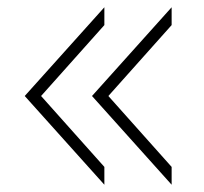

<svg xmlns="http://www.w3.org/2000/svg" viewBox="-20 -532 560 528"><path d="M48 -268 267 -512V-463L93 -268L267 -73V-24ZM233 -268 452 -512V-463L278 -268L452 -73V-24Z"/></svg>

Font: Bai Jamjuree ExtraLight
Style: Regular
Weight: 275
Designer: Katatrad Aksorn Co.,Ltd.
Foundry: Cadson Demak Co.,Ltd.
Version: Version 1.000; ttfautohint (v1.6)